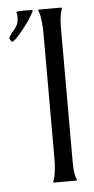

<svg xmlns="http://www.w3.org/2000/svg" viewBox="-47 -619 318 650"><g transform="rotate(-5 112.0 -294.5)"><path d="M179.2 -78.6Q179.2 -70.8 179.2 -60.8Q179.2 -50.8 179.9 -40.5Q180.7 -30.3 182.6 -20.5Q184.6 -10.7 188 -3.9V-1L187.5 0H111.3Q110.8 0 109.6 -0.5Q108.4 -1 107.9 -1V-3.9Q111.3 -10.7 113.3 -20.5Q115.2 -30.3 116.5 -40.5Q117.7 -50.8 118.2 -61Q118.7 -71.3 118.7 -78.6V-509.3Q118.7 -516.6 118.2 -526.9Q117.7 -537.1 116.5 -547.6Q115.2 -558.1 113.3 -567.6Q111.3 -577.1 107.9 -584V-586.9Q108.4 -586.9 109.6 -587.4Q110.8 -587.9 111.3 -587.9H186L187.5 -586.9H188V-584Q185.1 -576.7 183.1 -566.9Q181.2 -557.1 180.4 -547.1Q179.7 -537.1 179.4 -527.1Q179.2 -517.1 179.2 -509.3ZM33.7 -586.9Q40 -588.4 46.4 -588.6Q52.7 -588.9 59.1 -588.9Q65.9 -588.9 73 -588.6Q80.1 -588.4 86.9 -588.4L88.9 -586.4Q87.9 -582 83 -573.5Q78.1 -564.9 70.8 -554Q63.5 -543 54.4 -531.5Q45.4 -520 37.1 -510.3Q28.8 -500.5 21.7 -494.1Q14.6 -487.8 10.7 -486.8Q7.8 -489.3 5.9 -492.2Q3.9 -495.1 2 -498.5V-500Q6.8 -511.2 12.9 -518.1Q19 -524.9 24.2 -531.5Q29.3 -538.1 32.7 -546.6Q36.1 -555.2 36.1 -570.3Q36.1 -578.6 33.2 -585.9Z"/></g></svg>

Font: CAT Linz
Style: Regular
Weight: 400
Designer: Peter Wiegel
Foundry: Peter Wiegel
Version: Version 1.08